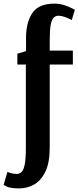

<svg xmlns="http://www.w3.org/2000/svg" viewBox="-56 -780 434 1062"><path d="M51 262Q2 262 -17 252.5Q-36 243 -36 243L-15 171Q-15 171 0.5 176.5Q16 182 36 182Q52 182 63.5 171Q75 160 81 128.5Q87 97 87 36V-423H40V-483L87 -497V-500H88V-571Q88 -656 123 -708Q158 -760 246 -760Q274 -760 299.5 -751.5Q325 -743 341.5 -734.5Q358 -726 358 -726L341 -669Q341 -669 329 -675Q317 -681 300 -687Q283 -693 267 -693Q252 -693 241 -682.5Q230 -672 224.5 -642.5Q219 -613 219 -556V-500H347V-423H219V36Q219 121 194.5 170.5Q170 220 132 241Q94 262 51 262Z"/></svg>

Font: Arsenal SC
Style: Bold
Weight: 700
Designer: Andrij Shevchenko
Foundry: Stairsfor
Version: Version 2.001; ttfautohint (v1.8.4.7-5d5b)